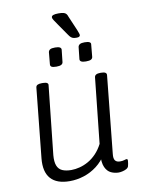

<svg xmlns="http://www.w3.org/2000/svg" viewBox="-95 -935 747 1006"><g transform="rotate(-10 278.5 -432.0)"><path d="M194 6Q125 6 93 -30Q61 -66 68 -137L106 -507Q107 -517 115 -521Q123 -525 137 -525H144Q159 -525 166 -520.5Q173 -516 171 -507L132 -143Q129 -108 137 -87.5Q145 -67 164 -58.5Q183 -50 212 -50Q233 -50 256.5 -56Q280 -62 303 -75Q326 -88 346 -109Q366 -130 381 -159L418 -507Q420 -525 449 -525H453Q469 -525 476 -520.5Q483 -516 482 -507L440 -96Q437 -71 445 -60.5Q453 -50 471 -50Q485 -50 493.5 -53Q502 -56 507 -56Q509 -56 510.5 -54Q512 -52 512 -48Q512 -47 511.5 -42Q511 -37 510 -30.5Q509 -24 507 -17Q504 -9 494.5 -4Q485 1 473.5 3.5Q462 6 454 6Q433 6 413.5 -3Q394 -12 383 -36Q372 -60 375 -104L394 -105Q371 -67 339 -42.5Q307 -18 269.5 -6Q232 6 194 6ZM386 -597Q369 -597 361 -601.5Q353 -606 354 -615L361 -679Q363 -688 371 -692.5Q379 -697 396 -697Q414 -697 422 -692.5Q430 -688 428 -679L422 -615Q421 -606 413 -601.5Q405 -597 386 -597ZM229 -597Q210 -597 203 -601.5Q196 -606 197 -615L203 -679Q205 -688 212.5 -692.5Q220 -697 239 -697Q256 -697 264 -692.5Q272 -688 271 -679L264 -615Q263 -606 254.5 -601.5Q246 -597 229 -597ZM360 -728Q350 -728 343 -729.5Q336 -731 330 -736Q324 -741 318 -750L275 -812Q262 -831 256 -840Q250 -849 250 -855Q250 -863 259.5 -866.5Q269 -870 287 -870Q305 -870 314 -867.5Q323 -865 328 -859.5Q333 -854 336 -844L369 -767Q373 -756 375.5 -749.5Q378 -743 378 -739Q378 -734 373.5 -731Q369 -728 360 -728Z"/></g></svg>

Font: Asap Light
Style: Italic
Weight: 300
Italic angle: -6°
Designer: Pablo Cosgaya
Foundry: Omnibus-Type
Version: Version 3.001